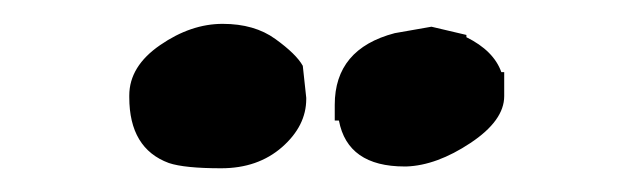

<svg xmlns="http://www.w3.org/2000/svg" viewBox="-20 -666 535 161"><path d="M236.8 -583Q236.8 -560.5 216.6 -542.7Q196.3 -524.9 165.5 -524.9Q134.8 -524.9 121.6 -529.3Q88.4 -541.5 88.4 -584.5Q88.4 -585 88.4 -585.9Q88.4 -610.4 114.3 -628.2Q140.1 -646 166.7 -646Q193.4 -646 210.9 -633.3Q228.5 -620.6 233.9 -610.8L236.8 -584ZM319.3 -526.4Q271.5 -526.4 264.2 -564.9H260.7V-578.1Q260.7 -625 311 -638.2L341.8 -643.6L371.1 -636.7V-634.8Q394 -623.5 400.4 -605.5H402.8V-585.4Q402.8 -564.9 374.5 -546.1Q346.2 -527.3 320.8 -526.4Z"/></svg>

Font: Drukaatie burti
Style: Heavy
Weight: 800
Version: Version 0.14